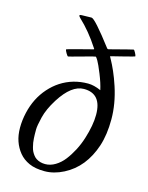

<svg xmlns="http://www.w3.org/2000/svg" viewBox="-106 -740 630 818"><g transform="rotate(15 209.0 -331.0)"><path d="M133.8 -363.3Q187.5 -397.9 253.9 -397.9Q279.8 -397.9 311 -384Q304.7 -413.6 289.3 -451.5Q273.9 -489.5 266 -502.9Q258.1 -516.4 255.7 -517.1Q253.4 -517.8 198.7 -502.4Q144 -487.1 141.2 -487.1Q138.4 -487.1 131.7 -498.5Q125 -510 125 -513.9Q125 -515.4 176.4 -528.7Q227.8 -542 232.5 -543.2Q237.3 -544.4 238.3 -544.8Q239.3 -545.2 240 -545.5Q240.7 -545.9 240.5 -546.5Q240.2 -547.1 240.1 -547.6Q240 -548.1 238.9 -549.4Q237.8 -550.8 237.1 -552Q197.5 -613.3 148.9 -658.9Q135.7 -672.1 150.9 -672.1L195.1 -673.1Q210 -673.1 293 -564Q295.9 -560.1 302 -562Q401.1 -587.9 403.8 -587.9Q406.5 -587.9 412.2 -577Q418 -566.2 418 -562Q418 -560.5 368.9 -548.3Q319.8 -536.1 316.9 -535.3Q314 -534.4 313.7 -534.1Q313.5 -533.7 321.8 -519.2Q330.1 -504.6 342.2 -477.3Q354.2 -450 365.2 -416.5Q388.9 -344 388.9 -275.9Q388.9 -207.8 372.1 -156.9Q355.2 -106 325.7 -69.1Q296.1 -32.2 253.9 -10.6Q211.7 11 170.5 11Q129.4 11 102.1 -1.3Q74.7 -13.7 57.5 -34.7Q40.3 -55.7 31.1 -82.2Q22 -108.6 22 -141.5Q22 -174.3 29.8 -208.3Q37.6 -242.2 52 -270.8Q66.4 -299.3 87.4 -323Q108.4 -346.7 133.8 -363.3ZM321 -278.1Q321 -371.1 242.9 -371.1Q188.5 -371.1 137.7 -291Q108.9 -245.4 99.5 -206.4Q90.1 -167.5 90.1 -151.7Q90.1 -136 90.2 -130.1Q90.3 -124.3 90.9 -112.8Q91.6 -101.3 92.8 -93.9Q94 -86.4 96.7 -75.6Q99.4 -64.7 102.9 -57.6Q106.4 -50.5 112.3 -42.6Q118.2 -34.7 125.5 -30Q142.3 -19 165.2 -19Q188 -19 209.6 -32Q231.2 -44.9 247.8 -66.3Q264.4 -87.6 278.6 -114.7Q292.7 -141.8 301.8 -170.9Q321 -231.7 321 -278.1Z"/></g></svg>

Font: Fanwood Text
Style: Italic
Weight: 400
Italic angle: -9°
Version: Version 1.101